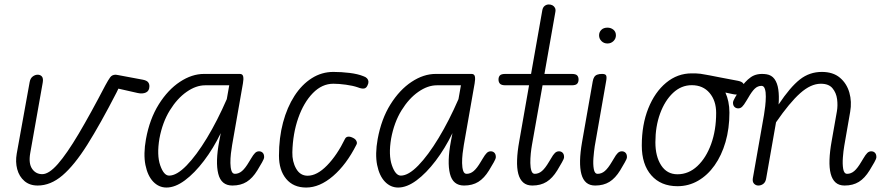

<svg xmlns="http://www.w3.org/2000/svg" viewBox="-20 -832 3972 861"><path d="M149 0Q113 0 89.5 -20.2Q66 -40.5 57.2 -73.2Q48.5 -106 55 -143L113 -464Q116 -481 126.8 -489Q137.5 -497 149 -497Q161 -497 168 -488.8Q175 -480.5 171.5 -461L115.5 -145Q107.5 -99 124 -75Q140.5 -51 169.5 -51Q199.5 -51 239.8 -97Q280 -143 332.8 -232Q385.5 -321 452.5 -449.5Q465.5 -473.5 474 -485.2Q482.5 -497 499 -497Q501 -497 511.5 -495Q522 -493 547.8 -488.2Q573.5 -483.5 621 -474.5Q638 -471 644 -463.5Q650 -456 650 -445.5Q650 -424.5 634.5 -417.2Q619 -410 597 -415L511 -434.5L502.5 -417Q430 -276 371.8 -183.5Q313.5 -91 260.2 -45.5Q207 0 149 0Z M726.5 9Q692.5 9 667.2 -17.2Q642 -43.5 632.2 -92.2Q622.5 -141 634.5 -208Q651 -298.5 692 -364Q733 -429.5 786.8 -465Q840.5 -500.5 895 -500.5H1055.5Q1068 -500.5 1070.5 -489.2Q1073 -478 1069.5 -458.5L1021 -182Q1018 -165.5 1015.5 -143.5Q1013 -121.5 1013.2 -100.8Q1013.5 -80 1018 -66.2Q1022.5 -52.5 1033.5 -52.5Q1050.5 -52.5 1065.2 -65Q1080 -77.5 1097 -106.5L1105.5 -120.5Q1116 -138.5 1123.8 -146Q1131.5 -153.5 1141.5 -153.5Q1151.5 -153.5 1158 -147Q1164.5 -140.5 1164.5 -127.5Q1164.5 -120 1155.2 -104Q1146 -88 1134 -68Q1112.5 -33 1086 -16.5Q1059.5 0 1022 0Q972 0 958.8 -52.5Q945.5 -105 963 -198.5L970 -235Q936.5 -166 894.5 -110.8Q852.5 -55.5 809 -23.2Q765.5 9 726.5 9ZM738.5 -44.5Q772.5 -44.5 816.8 -90Q861 -135.5 908 -213.2Q955 -291 997 -387.5L1008 -449.5H900Q859 -449.5 816.8 -420Q774.5 -390.5 741.5 -337Q708.5 -283.5 695 -211Q682.5 -136.5 698.5 -90.5Q714.5 -44.5 738.5 -44.5Z M1353 9Q1295.5 9 1263.2 -30Q1231 -69 1231 -134Q1231 -214 1249.2 -282.5Q1267.5 -351 1300.5 -402Q1333.5 -453 1378 -481.2Q1422.5 -509.5 1475 -509.5Q1510.5 -509.5 1547.5 -505Q1584.5 -500.5 1609 -490.5Q1620 -487 1625.8 -480.8Q1631.5 -474.5 1632.2 -466.8Q1633 -459 1628.5 -450Q1623 -436.5 1612.2 -435Q1601.5 -433.5 1584 -440.5Q1562 -448 1531 -452.2Q1500 -456.5 1475 -456.5Q1424 -456.5 1383 -414.5Q1342 -372.5 1317.5 -302.8Q1293 -233 1291 -149Q1290 -107.5 1308 -75.8Q1326 -44 1359.5 -44Q1401.5 -44 1446.5 -90Q1491.5 -136 1527.5 -210Q1532 -218.5 1541.8 -219.2Q1551.5 -220 1564.5 -213Q1574.5 -208 1578.5 -199.2Q1582.5 -190.5 1578.5 -183.5Q1533.5 -94 1473.5 -42.5Q1413.5 9 1353 9Z M1765.5 9Q1731.5 9 1706.2 -17.2Q1681 -43.5 1671.2 -92.2Q1661.5 -141 1673.5 -208Q1690 -298.5 1731 -364Q1772 -429.5 1825.8 -465Q1879.5 -500.5 1934 -500.5H2094.5Q2107 -500.5 2109.5 -489.2Q2112 -478 2108.5 -458.5L2060 -182Q2057 -165.5 2054.5 -143.5Q2052 -121.5 2052.2 -100.8Q2052.5 -80 2057 -66.2Q2061.5 -52.5 2072.5 -52.5Q2089.5 -52.5 2104.2 -65Q2119 -77.5 2136 -106.5L2144.5 -120.5Q2155 -138.5 2162.8 -146Q2170.5 -153.5 2180.5 -153.5Q2190.5 -153.5 2197 -147Q2203.5 -140.5 2203.5 -127.5Q2203.5 -120 2194.2 -104Q2185 -88 2173 -68Q2151.5 -33 2125 -16.5Q2098.5 0 2061 0Q2011 0 1997.8 -52.5Q1984.5 -105 2002 -198.5L2009 -235Q1975.5 -166 1933.5 -110.8Q1891.5 -55.5 1848 -23.2Q1804.5 9 1765.5 9ZM1777.5 -44.5Q1811.5 -44.5 1855.8 -90Q1900 -135.5 1947 -213.2Q1994 -291 2036 -387.5L2047 -449.5H1939Q1898 -449.5 1855.8 -420Q1813.5 -390.5 1780.5 -337Q1747.5 -283.5 1734 -211Q1721.5 -136.5 1737.5 -90.5Q1753.5 -44.5 1777.5 -44.5Z M2367 0Q2342 0 2326.5 -13.5Q2311 -27 2304.2 -52.5Q2297.5 -78 2298.8 -114.8Q2300 -151.5 2308.5 -198.5L2352.5 -449.5H2247Q2229 -449.5 2222.2 -456.5Q2215.5 -463.5 2215.5 -475.5Q2215.5 -487 2221.8 -493.8Q2228 -500.5 2246.5 -500.5H2361.5L2412 -786.5Q2414.5 -799.5 2422.8 -805.8Q2431 -812 2441 -812Q2450.5 -812 2457.8 -808Q2465 -804 2468.8 -796.5Q2472.5 -789 2470.5 -778.5L2421.5 -500.5H2543.5Q2562 -500.5 2568.2 -493.8Q2574.5 -487 2574.5 -475.5Q2574.5 -463.5 2568.2 -456.5Q2562 -449.5 2543.5 -449.5H2413L2365.5 -182Q2362.5 -165.5 2360.2 -143.5Q2358 -121.5 2358.2 -100.8Q2358.5 -80 2363 -66.2Q2367.5 -52.5 2378 -52.5Q2395.5 -52.5 2410.2 -65Q2425 -77.5 2442 -106.5L2450.5 -120.5Q2460.5 -138.5 2468.5 -146Q2476.5 -153.5 2486.5 -153.5Q2496.5 -153.5 2503 -147Q2509.5 -140.5 2509.5 -127.5Q2509.5 -120 2500 -104Q2490.5 -88 2479 -68Q2457.5 -33 2431 -16.5Q2404.5 0 2367 0Z M2704 -637Q2688 -637 2677.2 -647.8Q2666.5 -658.5 2666.5 -673.5Q2666.5 -688 2676.5 -698Q2686.5 -708 2704 -708Q2719.5 -708 2730.8 -698.8Q2742 -689.5 2742 -673.5Q2742 -658.5 2731 -647.8Q2720 -637 2704 -637ZM2649 0Q2624.5 0 2609.2 -13Q2594 -26 2587.2 -51Q2580.5 -76 2581.2 -112Q2582 -148 2590 -194L2638 -467Q2640 -479 2644.8 -486.5Q2649.5 -494 2658.2 -497.2Q2667 -500.5 2680 -500.5Q2694.5 -500.5 2698 -493.8Q2701.5 -487 2698.5 -470L2647 -176Q2643.5 -153 2641.2 -124Q2639 -95 2642.8 -73.8Q2646.5 -52.5 2660 -52.5Q2677.5 -52.5 2692.2 -65Q2707 -77.5 2724 -106.5L2732.5 -120.5Q2742.5 -138.5 2750.5 -146Q2758.5 -153.5 2768.5 -153.5Q2778.5 -153.5 2785 -147Q2791.5 -140.5 2791.5 -127.5Q2791.5 -120 2782 -104Q2772.5 -88 2761 -68Q2739.5 -33 2713 -16.5Q2686.5 0 2649 0Z M3018 3Q2943.5 3 2900.8 -45.8Q2858 -94.5 2858 -179.5Q2858 -273 2887.2 -346Q2916.5 -419 2967.2 -461Q3018 -503 3082 -503Q3091.5 -503 3100.8 -502.8Q3110 -502.5 3121 -501.2Q3132 -500 3145.5 -497Q3147.5 -497 3163.5 -493.8Q3179.5 -490.5 3211 -484.5Q3242.5 -478.5 3290 -469.5Q3306.5 -466 3312.5 -458.5Q3318.5 -451 3318.5 -440.5Q3318.5 -419.5 3303 -412.2Q3287.5 -405 3266 -410L3233 -417Q3241.5 -398.5 3246.2 -375.8Q3251 -353 3251 -327Q3251 -255.5 3233.5 -195.2Q3216 -135 3184.5 -90.5Q3153 -46 3110.5 -21.5Q3068 3 3018 3ZM3018 -50.5Q3068 -50.5 3107.2 -87.2Q3146.5 -124 3169 -186.2Q3191.5 -248.5 3191.5 -325.5Q3191.5 -380.5 3162 -415.2Q3132.5 -450 3082 -450Q3035 -450 2998.2 -415.5Q2961.5 -381 2940.2 -323Q2919 -265 2919 -194Q2919 -130.5 2945 -90.5Q2971 -50.5 3018 -50.5Z M3380.5 0Q3369.5 0 3361.5 -8.2Q3353.5 -16.5 3356 -32.5L3406 -316.5Q3409 -333.5 3411.5 -355.8Q3414 -378 3414.2 -398.8Q3414.5 -419.5 3410 -433.2Q3405.5 -447 3395 -447Q3378 -447 3364.8 -434.5Q3351.5 -422 3335 -393L3326.5 -379Q3316 -361 3308.2 -353.5Q3300.5 -346 3290.5 -346Q3280.5 -346 3273.8 -352.5Q3267 -359 3267 -371.5Q3267 -379 3276.5 -395.2Q3286 -411.5 3298 -431.5Q3320 -467 3347.2 -486Q3374.5 -505 3417 -499Q3440 -495.5 3453 -477.8Q3466 -460 3470.2 -430.8Q3474.5 -401.5 3471.5 -363.5Q3523.5 -441.5 3566.8 -475.5Q3610 -509.5 3665.5 -509.5Q3715.5 -509.5 3746.2 -483.8Q3777 -458 3788.8 -417Q3800.5 -376 3792.5 -330.5L3766 -178Q3762 -155.5 3759.8 -126Q3757.5 -96.5 3761.2 -74.5Q3765 -52.5 3779 -52.5Q3796 -52.5 3810.8 -65Q3825.5 -77.5 3842.5 -106.5L3851 -120.5Q3861.5 -138.5 3869.2 -146Q3877 -153.5 3887 -153.5Q3897 -153.5 3903.5 -147Q3910 -140.5 3910 -127.5Q3910 -120 3900.8 -104Q3891.5 -88 3879.5 -68Q3858 -33 3831.5 -16.5Q3805 0 3767.5 0Q3742.5 0 3727.2 -13.5Q3712 -27 3705.2 -52.8Q3698.5 -78.5 3699.8 -115.5Q3701 -152.5 3709.5 -199.5L3733 -333Q3737.5 -359 3733.8 -387.5Q3730 -416 3713.2 -436.2Q3696.5 -456.5 3661 -456.5Q3616 -456.5 3568.5 -414.2Q3521 -372 3460 -283.5L3416 -33Q3413.5 -16 3403.5 -8Q3393.5 0 3380.5 0Z"/></svg>

Font: Edu AU VIC WA NT Pre
Style: Regular
Weight: 400
Designer: Tina and Corey Anderson, Eben Sorkin, Mirko Velimirovic
Foundry: Google for Education
Version: Version 1.001